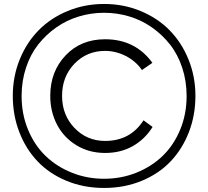

<svg xmlns="http://www.w3.org/2000/svg" viewBox="-20 -846 1040 959"><path d="M87.9 -366.2Q87.9 -275.9 120.1 -198.2Q152.3 -120.6 207.8 -67.1Q263.2 -13.7 338.9 16.6Q414.6 46.9 500 46.9Q585.4 46.9 661.1 16.6Q736.8 -13.7 792.2 -67.1Q847.7 -120.6 879.9 -198.2Q912.1 -275.9 912.1 -366.2Q912.1 -441.4 890.1 -507.8Q868.2 -574.2 829.1 -623.8Q790 -673.3 738.3 -709.5Q686.5 -745.6 625.5 -763.9Q564.5 -782.2 500 -782.2Q435.5 -782.2 374.5 -763.9Q313.5 -745.6 261.7 -709.5Q210 -673.3 170.9 -623.8Q131.8 -574.2 109.9 -507.8Q87.9 -441.4 87.9 -366.2ZM76.4 -186.3Q43.9 -270.5 43.9 -367.2Q43.9 -463.9 78.4 -548.8Q112.8 -633.8 172.9 -694.8Q232.9 -755.9 317.9 -791Q402.8 -826.2 500 -826.2Q597.2 -826.2 682.1 -791Q767.1 -755.9 827.1 -694.8Q887.2 -633.8 921.6 -548.8Q956.1 -463.9 956.1 -367.2Q956.1 -270.5 923.6 -186.3Q891.1 -102.1 832.5 -40.3Q773.9 21.5 688 57.1Q602.1 92.8 500 92.8Q397.9 92.8 312 57.1Q226.1 21.5 167.5 -40.3Q108.9 -102.1 76.4 -186.3ZM231 -367.2Q231 -488.3 307.4 -569.1Q383.8 -649.9 504.9 -649.9Q655.8 -649.9 741.2 -532.2L689 -496.1Q658.7 -540.5 608.4 -566.2Q558.1 -591.8 504.9 -591.8Q413.6 -591.8 351.8 -527.6Q290 -463.4 290 -367.2Q290 -271.5 352.1 -206.8Q414.1 -142.1 504.9 -142.1Q630.9 -142.1 696.8 -245.1L742.2 -211.9Q703.6 -150.4 643.3 -116.2Q583 -82 504.9 -82Q424.8 -82 361.8 -120.4Q298.8 -158.7 264.9 -223.4Q231 -288.1 231 -367.2Z"/></svg>

Font: Kreadon Light
Style: Regular
Weight: 300
Designer: kohakuno
Foundry: StudioGnu
Version: Version 1.000;Glyphs 3.1.2 (3151)